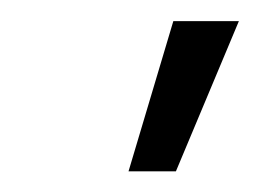

<svg xmlns="http://www.w3.org/2000/svg" viewBox="-20 -748 251 186"><path d="M104.5 -582 147.9 -727.5H211.4L150.4 -582Z"/></svg>

Font: Inter Display Light
Style: Italic
Weight: 300
Italic angle: -9.39999°
Designer: Rasmus Andersson
Foundry: rsms
Version: Version 4.000;git-a52131595